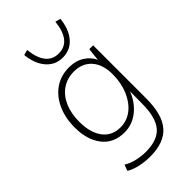

<svg xmlns="http://www.w3.org/2000/svg" viewBox="-285 -836 1133 1133"><g transform="rotate(-45 281.5 -269.5)"><path d="M255 210Q213 210 171.5 201Q130 192 100 174L114 136Q145 155 183.5 163.5Q222 172 256 172Q355 172 398.5 120.5Q442 69 442 -46L443 -147Q417 -80 365.5 -39Q314 2 249 2Q159 2 110 -61Q61 -124 61 -226Q61 -307 89.5 -369.5Q118 -432 169 -467Q220 -502 290 -502Q343 -502 383.5 -476.5Q424 -451 440 -412L449 -493H481V-51Q481 85 426.5 147.5Q372 210 255 210ZM291 -464Q235 -464 192.5 -435Q150 -406 127 -353.5Q104 -301 104 -231Q104 -140 143.5 -88Q183 -36 253 -36Q308 -36 350.5 -69.5Q393 -103 417.5 -161Q442 -219 442 -291Q442 -372 401.5 -418Q361 -464 291 -464ZM422 -749 455 -740Q447 -661 407 -614.5Q367 -568 304 -568Q241 -568 201 -614.5Q161 -661 153 -740L186 -749Q202 -602 304 -602Q406 -602 422 -749Z"/></g></svg>

Font: Livvic ExtraLight
Style: Regular
Weight: 275
Designer: Jacques Le Bailly, Baron von Fonthausen
Version: Version 1.001; ttfautohint (v1.8.2)